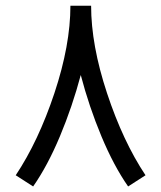

<svg xmlns="http://www.w3.org/2000/svg" viewBox="-20 -654 570 679"><path d="M97.2 5.4 35.6 -34.2Q115.7 -154.3 172.4 -324.5Q229 -494.6 229 -633.8H302.2Q302.2 -494.6 358.6 -324.2Q415 -153.8 494.6 -34.2L433.1 5.4Q382.3 -67.4 338.6 -172.1Q294.9 -276.9 265.6 -388.7Q235.8 -276.9 192.1 -172.4Q148.4 -67.9 97.2 5.4Z"/></svg>

Font: AzarMehrMonospaced
Style: SansBold
Weight: 1
Designer: Amin Abedi
Version: Version 1.00